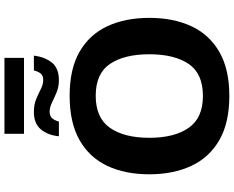

<svg xmlns="http://www.w3.org/2000/svg" viewBox="-114 -927 1051 863"><g transform="rotate(-90 411.5 -495.5)"><path d="M583 -913.1H241.7V-1001H583ZM296.4 -756.3H230.5Q234.9 -804.7 261 -836.7Q287.1 -868.7 339.4 -868.7Q373 -868.7 397.9 -858.2Q422.9 -847.7 443.4 -837.2Q463.9 -826.7 483.9 -826.7Q502.4 -826.7 512 -837.6Q521.5 -848.6 526.4 -868.7H592.8Q587.4 -820.8 562.3 -788.6Q537.1 -756.3 482.9 -756.3Q452.1 -756.3 427.2 -766.8Q402.3 -777.3 381.3 -787.6Q360.4 -797.9 341.8 -797.9Q322.3 -797.9 312.5 -787.8Q302.7 -777.8 296.4 -756.3ZM762.7 -349.6Q762.7 -241.7 725.1 -160.9Q687.5 -80.1 609.9 -35.2Q532.2 9.8 411.6 9.8Q291 9.8 213.1 -35.2Q135.3 -80.1 97.4 -161.1Q59.6 -242.2 59.6 -350.6Q59.6 -458.5 97.4 -538.8Q135.3 -619.1 213.4 -663.6Q291.5 -708 412.6 -708Q532.7 -708 610.1 -663.6Q687.5 -619.1 725.1 -538.6Q762.7 -458 762.7 -349.6ZM223.6 -349.6Q223.6 -237.3 268.3 -173.1Q313 -108.9 411.6 -108.9Q512.2 -108.9 555.7 -173.1Q599.1 -237.3 599.1 -349.6Q599.1 -462.4 555.7 -526.6Q512.2 -590.8 412.6 -590.8Q313 -590.8 268.3 -526.6Q223.6 -462.4 223.6 -349.6Z"/></g></svg>

Font: Lunasima
Style: Bold
Weight: 700
Designer: The DocRepair Project, Monotype Design Team
Foundry: Google
Version: Version 2.009